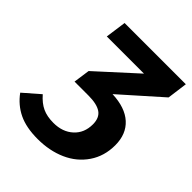

<svg xmlns="http://www.w3.org/2000/svg" viewBox="-214 -811 947 947"><g transform="rotate(45 259.5 -338.0)"><path d="M532.2 -691.9 518.1 -585.9 311 -401.9Q401.9 -398.4 450.4 -354.5Q499 -310.5 499 -232.9Q499 -157.2 460 -99.9Q420.9 -42.5 354.7 -13.2Q288.6 16.1 206.1 16.1Q126.5 16.1 73.2 -9.5Q20 -35.2 -16.1 -85L67.9 -158.2Q97.2 -124.5 128.7 -109.9Q160.2 -95.2 205.1 -95.2Q268.6 -95.2 308.3 -131.6Q348.1 -168 348.1 -228Q348.1 -273.9 319.3 -293.5Q290.5 -313 231.9 -313H134.8L147 -398.9L349.1 -583H89.8L105 -691.9Z"/></g></svg>

Font: FiraGO SemiBold
Style: Italic
Weight: 600
Italic angle: -8°
Designer: bBox Type GmbH
Foundry: bBox Type GmbH
Version: Version 1.001;PS 001.001;hotconv 1.0.88;makeotf.lib2.5.64775